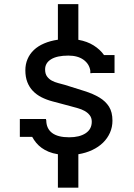

<svg xmlns="http://www.w3.org/2000/svg" viewBox="-20 -791 631 902"><path d="M73.2 -231.9H196.3V-226.6Q196.8 -226.6 196.8 -226.8Q196.8 -227.1 197.3 -227.1Q197.3 -187.5 224.4 -166.7Q251.5 -146 305.2 -146Q353.5 -146 382.3 -165Q411.1 -184.1 411.1 -219.2Q411.1 -237.3 401.6 -249.5Q392.1 -261.7 377.7 -269.8Q363.3 -277.8 345.7 -282.7Q328.1 -287.6 312 -292Q290 -297.9 269 -303.5Q248 -309.1 226.1 -314.9Q198.2 -322.3 174.8 -334.2Q151.4 -346.2 134.5 -363.8Q117.7 -381.3 108.4 -405.3Q99.1 -429.2 99.1 -460.9Q99.1 -489.3 109.4 -513.4Q119.6 -537.6 139.2 -556.2Q158.7 -574.7 187.3 -586.9Q215.8 -599.1 252 -604.5V-771.5H348.1V-604Q389.6 -596.7 419.9 -577.6Q450.2 -558.6 468.8 -532.2H518.1V-448.2H416.5Q413.6 -447.8 410.9 -447.5Q408.2 -447.3 405.3 -446.8V-448.2H404.3V-459Q399.4 -490.7 372.3 -510.3Q345.2 -529.8 301.3 -529.8Q248 -529.8 220 -512.5Q191.9 -495.1 191.9 -464.8Q191.9 -444.3 200.9 -431.9Q210 -419.4 223.6 -412.1Q237.3 -404.8 253.7 -400.6Q270 -396.5 285.2 -392.1Q335 -376.5 376.2 -363.5Q417.5 -350.6 446.8 -333Q476.1 -315.4 492.2 -289.8Q508.3 -264.2 508.3 -224.1Q508.3 -193.8 496.6 -167.5Q484.9 -141.1 463.9 -120.6Q442.9 -100.1 413.3 -86.2Q383.8 -72.3 348.1 -66.4V90.8H252V-66.4Q227.5 -70.3 208.7 -78.1Q189.9 -85.9 175.5 -96.4Q161.1 -106.9 150.1 -120.1Q139.2 -133.3 131.3 -147.9H73.2Z"/></svg>

Font: Twentytwelve Slab
Style: TwentytwelveSlab
Weight: 400
Designer: Domenico Catapano
Version: Version 1.00 2012